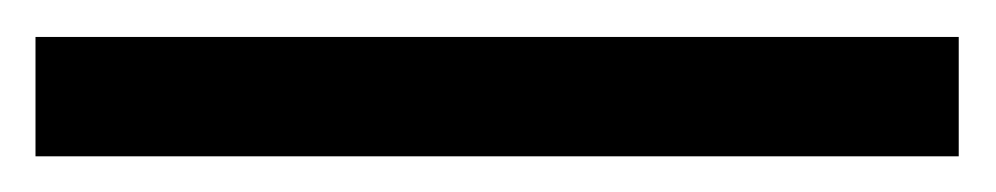

<svg xmlns="http://www.w3.org/2000/svg" viewBox="-22 45 550 106"><path d="M-2.4 131.3V65.4H507.3V131.3Z"/></svg>

Font: Varta Light
Style: Bold
Weight: 700
Version: Version 1.004